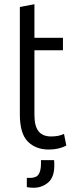

<svg xmlns="http://www.w3.org/2000/svg" viewBox="-20 -701 346 909"><path d="M211 7Q149 7 111.5 -31Q74 -69 74 -159V-668L143 -681V-522H278V-463H143V-157Q143 -104 162.5 -79.5Q182 -55 222 -55Q238 -55 253 -57.5Q268 -60 283 -67L294 -12Q259 7 211 7ZM138 188Q131 188 121.5 187Q112 186 107 185V141Q148 144 161 127Q174 110 174 74V57H236Q237 64 237 71.5Q237 79 237 84Q237 138 208 163Q179 188 138 188Z"/></svg>

Font: Ubuntu Sans Condensed
Style: Regular
Weight: 400
Width: 3
Designer: Dalton Maag Ltd
Foundry: Dalton Maag Ltd
Version: Version 1.006; ttfautohint (v1.8.4.7-5d5b)